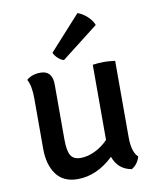

<svg xmlns="http://www.w3.org/2000/svg" viewBox="-84 -804 715 878"><g transform="rotate(-10 273.5 -365.0)"><path d="M74 -155V-388Q74 -448 57 -478Q82 -500 122 -500Q177 -500 177 -435V-180Q177 -128 190 -106Q203 -84 236 -84Q269 -84 303 -100.5Q337 -117 364 -145V-494Q392 -498 415 -498Q438 -498 468 -494V-140Q468 -70 496 -45Q485 -9 457 7Q394 -4 373 -65Q295 9 206 9Q140 9 107 -36Q74 -81 74 -155ZM192 -580 336 -739Q359 -731 380 -712Q401 -693 409 -671L238 -538Q224 -542 211 -554Q198 -566 192 -580Z"/></g></svg>

Font: Signika
Style: Regular
Weight: 400
Designer: Anna Giedrys
Foundry: Anna Giedrys
Version: Version 1.001